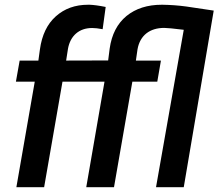

<svg xmlns="http://www.w3.org/2000/svg" viewBox="-20 -781 912 801"><path d="M164.1 0 240.7 -440.4H416L339.8 0H455.6L532.2 -440.4H636.2L651.4 -528.3H546.9L553.7 -575.2C564 -634.3 606 -664.6 665 -664.6C675.8 -664.6 703.1 -662.1 746.6 -656.7L630.9 0H746.6L871.6 -736.8L756.8 -753.9C724.1 -758.3 691.4 -760.7 658.2 -761.2C656.7 -761.2 655.8 -761.2 654.8 -761.2C595.2 -761.2 546.4 -745.6 507.8 -714.4C469.2 -682.6 445.8 -637.2 437.5 -578.1L431.2 -528.8L255.9 -528.3L263.7 -578.1C273.4 -631.3 309.6 -664.1 363.8 -664.1C364.3 -664.1 364.7 -664.1 365.2 -664.1C376 -664.1 390.1 -662.6 408.2 -659.2L420.9 -752C392.1 -757.8 369.6 -760.7 353.5 -761.2C351.6 -761.2 349.1 -761.2 347.2 -761.2C293.5 -761.2 249 -745.1 212.9 -712.9C176.8 -680.7 154.8 -634.8 146.5 -574.7L140.1 -528.3H62L46.4 -440.4H125L48.3 0Z"/></svg>

Font: Roboto Medium
Style: Italic
Weight: 500
Italic angle: -12°
Designer: Google
Version: Version 2.137; 2017